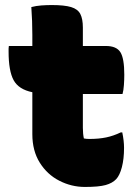

<svg xmlns="http://www.w3.org/2000/svg" viewBox="-20 -729 540 760"><path d="M464 -205Q471 -171 471 -144Q471 -100 462.5 -67.5Q454 -35 440 -20Q425 -4 398 3.5Q371 11 316 11Q263 11 215 -13.5Q167 -38 137.5 -85Q108 -132 108 -198V-364Q54 -375 34 -411.5Q14 -448 14 -525Q14 -531 14 -536.5Q14 -542 15 -547H108V-591Q108 -619 107 -646Q106 -673 104 -701Q123 -706 144 -707.5Q165 -709 185 -709Q235 -709 261.5 -701Q288 -693 298 -673.5Q308 -654 308 -620V-547H399Q441 -547 456.5 -522.5Q472 -498 472 -433Q472 -414 470.5 -392.5Q469 -371 465 -357H308V-223Q308 -211 309 -200.5Q310 -190 312 -181Q317 -180 322 -179.5Q327 -179 334 -179Q371 -179 400 -185Q429 -191 458 -205Z"/></svg>

Font: Recursive Sn Csl St Blk
Style: Regular
Weight: 900
Version: Version 1.079;hotconv 1.0.112;makeotfexe 2.5.65598; ttfautoh